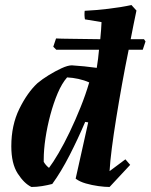

<svg xmlns="http://www.w3.org/2000/svg" viewBox="-20 -732 599 764"><path d="M105 12Q76 -2 50.5 -41.5Q25 -81 25 -150Q25 -234 57 -299Q89 -364 129 -401Q148 -417 174 -433Q200 -449 225 -460.5Q250 -472 266 -472Q315 -469 365 -462Q371 -498 374 -534H204L192 -546L203 -579Q218 -578 268 -577.5Q318 -577 379 -576Q383 -616 384 -644L318 -655Q315 -671 317 -689Q360 -691 411 -697Q462 -703 503 -712L523 -690Q517 -663 511.5 -634.5Q506 -606 500 -576Q528 -576 553 -576L559 -567L548 -534H492Q478 -466 465.5 -396.5Q453 -327 442.5 -262Q432 -197 425 -142.5Q418 -88 416 -51L479 -98L498 -76L416 12Q397 12 371.5 8.5Q346 5 321.5 -2Q297 -9 281 -21L331 -245L319 -247Q291 -181 257 -114.5Q223 -48 188 0Q169 5 147.5 8.5Q126 12 105 12ZM175 -64Q191 -85 213 -122.5Q235 -160 257.5 -207Q280 -254 300.5 -305Q321 -356 335 -404Q315 -413 292 -418Q269 -423 247 -424Q226 -400 209.5 -361Q193 -322 180.5 -275.5Q168 -229 161 -182.5Q154 -136 154 -97V-88Q162 -74 175 -64Z"/></svg>

Font: Labrada
Style: Bold Italic
Weight: 700
Italic angle: -7°
Designer: Mercedes Jáuregui
Foundry: Omnibus-Type Team
Version: Version 1.000; ttfautohint (v1.8.4.7-5d5b)